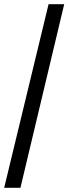

<svg xmlns="http://www.w3.org/2000/svg" viewBox="-20 -780 328 921"><path d="M0 121 213 -760H288L78 121Z"/></svg>

Font: Noto Serif Georgian ExtraBold
Style: Regular
Weight: 800
Designer: Monotype Design Team, Akaki Razmadze
Foundry: Google LLC
Version: Version 2.003; ttfautohint (v1.8.4.7-5d5b)